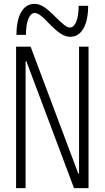

<svg xmlns="http://www.w3.org/2000/svg" viewBox="-20 -971 540 991"><path d="M63 0V-730H138L384 -75H388V-730H437V0H362L116 -655H112V0ZM342 -781Q318 -781 293.5 -797Q269 -813 230 -853Q204 -881 187.5 -892.5Q171 -904 159 -904Q139 -904 126.5 -874Q114 -844 114 -791H65Q65 -867 89.5 -909Q114 -951 158 -951Q182 -951 206.5 -935.5Q231 -920 270 -880Q297 -853 313 -841Q329 -829 341 -829Q361 -829 373.5 -859Q386 -889 386 -941H435Q435 -866 410.5 -823.5Q386 -781 342 -781Z"/></svg>

Font: M PLUS 1 Code Light
Style: Regular
Weight: 300
Designer: Coji Morishita
Foundry: UNDERFOREST DESIGN
Version: Version 1.002